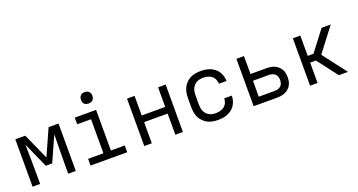

<svg xmlns="http://www.w3.org/2000/svg" viewBox="-44 -1352 3688 1979"><g transform="rotate(-20 1800.0 -362.5)"><path d="M63 0V-520H172L300 -234L428 -520H537V0H454V-104Q454 -186 455.5 -267.5Q457 -349 458 -431L335 -156H265L142 -431Q143 -349 144.5 -267.5Q146 -186 146 -104V0Z M699 0V-74H867V-447H715V-520H949V-74H1101V0ZM900 -608Q887 -608 875 -611.5Q863 -615 854 -624Q845 -633 841.5 -645Q838 -657 838 -670Q838 -683 841.5 -695Q845 -707 854 -716Q863 -725 875 -729Q887 -733 900 -733Q913 -733 925 -729Q937 -725 946 -716Q955 -707 959 -695Q963 -683 963 -670Q963 -657 959 -645Q955 -633 946 -624Q937 -615 925 -611.5Q913 -608 900 -608Z M1288 0V-520H1371V-305H1629V-520H1712V0H1629V-232H1371V0Z M2098 8Q2068 8 2039 3Q2010 -2 1984 -15Q1958 -28 1937 -49.5Q1916 -71 1903 -97Q1890 -123 1885 -152Q1880 -181 1880 -210V-310Q1880 -339 1885 -368Q1890 -397 1903 -423Q1916 -449 1937 -470.5Q1958 -492 1984 -505Q2010 -518 2039 -523Q2068 -528 2098 -528Q2125 -528 2151.5 -524Q2178 -520 2203 -509.5Q2228 -499 2249.5 -482Q2271 -465 2285 -442.5Q2299 -420 2306.5 -393.5Q2314 -367 2314 -340Q2314 -340 2314 -340Q2314 -340 2314 -340H2231Q2231 -340 2231 -340Q2231 -340 2231 -340Q2231 -365 2220.5 -388.5Q2210 -412 2191 -427Q2172 -442 2147 -448Q2122 -454 2098 -454Q2079 -454 2060.5 -450.5Q2042 -447 2025.5 -438Q2009 -429 1996.5 -414.5Q1984 -400 1976 -383Q1968 -366 1965.5 -347.5Q1963 -329 1963 -310V-210Q1963 -191 1965.5 -172.5Q1968 -154 1976 -137Q1984 -120 1996.5 -105.5Q2009 -91 2025.5 -82Q2042 -73 2060.5 -69.5Q2079 -66 2098 -66Q2122 -66 2147 -72Q2172 -78 2191 -93Q2210 -108 2220.5 -131.5Q2231 -155 2231 -180Q2231 -180 2231 -180Q2231 -180 2231 -180H2314Q2314 -180 2314 -180Q2314 -180 2314 -180Q2314 -153 2306.5 -126.5Q2299 -100 2285 -77.5Q2271 -55 2249.5 -38Q2228 -21 2203 -10.5Q2178 0 2151.5 4Q2125 8 2098 8Z M2488 0V-520H2571V-323H2746Q2768 -323 2790.5 -319.5Q2813 -316 2833.5 -307Q2854 -298 2871.5 -283Q2889 -268 2900 -248.5Q2911 -229 2915.5 -206.5Q2920 -184 2920 -161Q2920 -139 2915.5 -116.5Q2911 -94 2900 -74.5Q2889 -55 2871.5 -40Q2854 -25 2833.5 -16Q2813 -7 2790.5 -3.5Q2768 0 2746 0ZM2746 -74Q2764 -74 2781.5 -79Q2799 -84 2812.5 -96Q2826 -108 2831.5 -125.5Q2837 -143 2837 -161Q2837 -179 2831.5 -197Q2826 -215 2812.5 -227Q2799 -239 2781.5 -244Q2764 -249 2746 -249H2571V-74Z M3107 0V-520H3189V-297H3252L3423 -520H3523L3324 -260L3523 0H3423L3252 -223H3189V0Z"/></g></svg>

Font: Iosevka Custom Extended
Style: Regular
Weight: 400
Width: 7
Monospace: yes
Designer: Belleve Invis
Foundry: Belleve Invis
Version: Version 11.2.4; ttfautohint (v1.8.4)